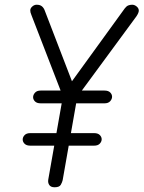

<svg xmlns="http://www.w3.org/2000/svg" viewBox="-20 -792 607 812"><path d="M211 0Q195 0 188.5 -9.5Q182 -19 184 -32L246 -384L113 -728Q110 -736 109 -739.5Q108 -743 108 -748Q108 -757 116.5 -764.5Q125 -772 135 -772Q149 -772 157 -765.5Q165 -759 169 -748L296 -418L266 -423L508 -757Q515 -766 522.5 -769Q530 -772 539 -772Q549 -772 558 -764.5Q567 -757 567 -747Q567 -738 557 -723L307 -383L245 -30Q243 -21 237 -10.5Q231 0 211 0ZM108 -176Q92 -176 84 -184Q76 -192 76 -202Q76 -212 84 -220.5Q92 -229 108 -229H378Q394 -229 402 -221Q410 -213 410 -203Q410 -193 402 -184.5Q394 -176 378 -176ZM152 -355Q136 -355 128 -363Q120 -371 120 -381Q120 -391 128 -400Q136 -409 152 -409H422Q438 -409 446 -401Q454 -393 454 -383Q454 -373 446 -364Q438 -355 422 -355Z"/></svg>

Font: Edu VIC WA NT Beginner
Style: Regular
Weight: 400
Designer: Tina and Corey Anderson
Foundry: Google for Education
Version: Version 1.003